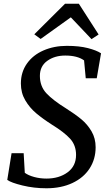

<svg xmlns="http://www.w3.org/2000/svg" viewBox="-20 -999 582 1030"><path d="M330 -701Q273 -701 233.5 -672.5Q194 -644 194 -592Q194 -536 229 -498.5Q264 -461 335 -417Q384 -386 416.5 -359Q449 -332 471 -294.5Q493 -257 493 -209Q493 -145 460.5 -95Q428 -45 368 -17Q308 11 229 11Q162 11 100.5 -4Q39 -19 19 -34L42 -177H107L113 -72Q132 -58 163.5 -49.5Q195 -41 229 -41Q297 -41 342.5 -74.5Q388 -108 388 -168Q388 -220 356 -255Q324 -290 259 -330Q209 -362 174 -391.5Q139 -421 115.5 -461Q92 -501 92 -551Q92 -612 124.5 -658Q157 -704 213.5 -728.5Q270 -753 338 -753Q405 -753 451.5 -741Q498 -729 522 -713L499 -579H440L431 -675Q395 -701 330 -701ZM329 -979H403L509 -814L471 -789L360 -906L198 -790L164 -815Z"/></svg>

Font: Koeln Type Serif
Style: Italic
Weight: 400
Italic angle: -8°
Designer: Eben Sorkin
Foundry: Eben Sorkin
Version: Version 2.002